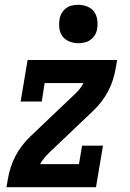

<svg xmlns="http://www.w3.org/2000/svg" viewBox="-20 -780 540 800"><path d="M7 0 13 -35Q17 -59 24.5 -82.5Q32 -106 44 -129Q56 -152 71.5 -172.5Q87 -193 106 -211L292 -388Q303 -398 312 -409.5Q321 -421 328 -434H166L154 -357H66L95 -530H468L462 -495Q458 -471 450.5 -447.5Q443 -424 431 -401Q419 -378 403.5 -357.5Q388 -337 369 -319L183 -142Q173 -132 163.5 -120.5Q154 -109 147 -96H309L322 -173H409L380 0ZM306 -600Q287 -600 269.5 -607Q252 -614 241 -628Q230 -642 227.5 -661Q225 -680 228 -699Q230 -713 237 -725Q244 -737 255 -745.5Q266 -754 279.5 -757Q293 -760 306 -760Q325 -760 343 -753Q361 -746 371.5 -732Q382 -718 385 -699Q388 -680 385 -661Q383 -647 376 -635Q369 -623 357.5 -614.5Q346 -606 332.5 -603Q319 -600 306 -600Z"/></svg>

Font: Iosevka Curly Slab Oblique
Style: Bold
Weight: 700
Italic angle: -9°
Monospace: yes
Designer: Belleve Invis
Foundry: Belleve Invis
Version: Version 11.1.0; ttfautohint (v1.8.3)